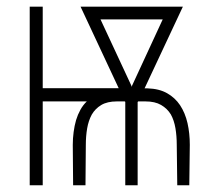

<svg xmlns="http://www.w3.org/2000/svg" viewBox="-20 -548 640 568"><path d="M67.9 0H106.4V-248H236.8Q225.6 -237.3 217.8 -223.1Q210 -209 205.1 -192.9Q200.2 -175.8 197.8 -157.2Q195.3 -138.7 195.3 -119.6L196.3 0H232.9L233.9 -119.6Q233.9 -145 237.8 -168Q241.7 -190.9 251.5 -209Q261.7 -226.6 279.5 -237.3Q297.4 -248 325.7 -248H349.1L350.6 -246.6V0H387.2V-246.1L388.7 -248H410.2Q438.5 -248 456.5 -237.5Q474.6 -227.1 485.4 -209.5Q495.1 -191.9 499 -168.7Q502.9 -145.5 502.9 -119.6L504.4 0H540L541.5 -119.6Q541.5 -153.8 534.7 -183.8Q527.8 -213.9 512.7 -236.8Q498 -258.8 474.4 -272.2Q450.7 -285.6 416.5 -286.6H407.7L521 -528.3H218.3L331.1 -287.1H106.4V-528.3H67.9ZM461.4 -490.7 370.6 -294.4 369.6 -291 368.7 -294.4 277.3 -490.7Z"/></svg>

Font: Roboto Mono ExtraLight
Style: Regular
Weight: 250
Monospace: yes
Designer: Google
Version: Version 3.000